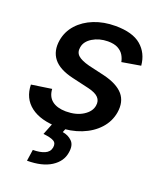

<svg xmlns="http://www.w3.org/2000/svg" viewBox="-143 -640 778 944"><g transform="rotate(20 246.5 -167.5)"><path d="M481.9 -412.1 383.8 -395.5Q380.4 -414.1 370.4 -430.7Q360.4 -447.3 340.6 -458Q320.8 -468.8 287.6 -468.8Q242.2 -468.3 208 -447.3Q173.8 -426.3 168.9 -394.5Q164.1 -367.7 181.2 -351.8Q198.2 -335.9 240.7 -324.7L324.7 -305.2Q397.5 -287.6 429 -251Q460.4 -214.4 450.7 -155.8Q442.4 -106.9 408.2 -69.3Q374 -31.7 320.6 -10.5Q267.1 10.7 201.7 11.2Q108.9 10.7 57.1 -28.6Q5.4 -67.9 3.9 -139.6L109.4 -155.3Q111.8 -115.2 137.7 -95Q163.6 -74.7 210 -74.2Q263.7 -74.2 299.6 -96.9Q335.4 -119.6 340.3 -151.9Q344.7 -177.2 329.3 -193.8Q314 -210.4 275.4 -219.7L187 -240.2Q112.8 -257.3 82.5 -295.9Q52.2 -334.5 62 -393.1Q70.3 -440.9 102.8 -476.8Q135.3 -512.7 185.5 -532.7Q235.8 -552.7 296.9 -552.7Q386.7 -552.7 431.4 -514.6Q476.1 -476.6 481.9 -412.1ZM172.9 -2.9H242.7L231 26.4Q261.2 31.2 281 51Q300.8 70.8 293.5 111.3Q286.1 159.2 239.5 189Q192.9 218.8 113.8 218.8L122.6 159.2Q159.2 159.2 183.6 148.7Q208 138.2 212.4 114.3Q216.8 90.8 200.4 81.1Q184.1 71.3 145 67.4Z"/></g></svg>

Font: Inter Tight Medium
Style: Italic
Weight: 500
Italic angle: -9.39999°
Designer: Rasmus Andersson
Foundry: rsms
Version: Version 3.004